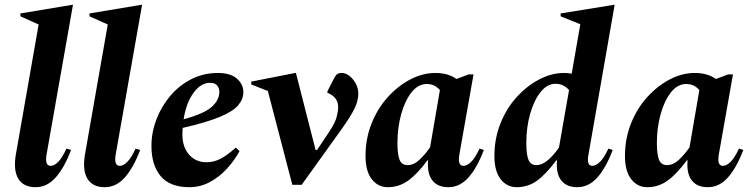

<svg xmlns="http://www.w3.org/2000/svg" viewBox="-20 -770 3127 800"><path d="M128 10Q78 10 56.5 -25Q35 -60 46 -126L141 -668L65 -702V-714L281 -750H284L174 -126Q166 -79 191 -79Q206 -79 222.5 -95.5Q239 -112 257 -151L276 -145Q248 -71 212 -30.5Q176 10 128 10Z M416 10Q366 10 344.5 -25Q323 -60 334 -126L429 -668L353 -702V-714L569 -750H572L462 -126Q454 -79 479 -79Q494 -79 510.5 -95.5Q527 -112 545 -151L564 -145Q536 -71 500 -30.5Q464 10 416 10Z M770 10Q688 10 649.5 -36Q611 -82 611 -162Q611 -218 631.5 -272Q652 -326 689 -370Q726 -414 777 -440Q828 -466 888 -466Q940 -466 967 -442.5Q994 -419 994 -386Q994 -357 972.5 -331.5Q951 -306 896 -283Q841 -260 741 -237Q740 -224 740 -210Q740 -157 768 -125.5Q796 -94 840 -94Q871 -94 899 -108.5Q927 -123 961 -154H964L978 -140Q956 -100 924.5 -66Q893 -32 853.5 -11Q814 10 770 10ZM855 -425Q817 -425 786.5 -383.5Q756 -342 745 -273Q830 -296 862 -324.5Q894 -353 894 -388Q894 -402 885 -413.5Q876 -425 855 -425Z M1198 0 1096 -391 1027 -418V-430L1210 -466H1213L1295 -145H1301L1351 -220Q1377 -259 1383 -283.5Q1389 -308 1389 -324Q1389 -358 1359 -376L1344 -384V-389L1369 -438Q1378 -456 1384.5 -461Q1391 -466 1404 -466Q1421 -466 1437 -453Q1453 -440 1463 -420.5Q1473 -401 1473 -380Q1473 -351 1457.5 -318.5Q1442 -286 1402 -230L1237 0Z M1596 10Q1555 10 1529 -23.5Q1503 -57 1503 -120Q1503 -192 1528 -255Q1553 -318 1595.5 -365Q1638 -412 1689.5 -439Q1741 -466 1794 -466Q1847 -466 1882 -441L1933 -460H1953L1894 -126Q1886 -79 1911 -79Q1926 -79 1943 -95.5Q1960 -112 1978 -151L1996 -145Q1968 -71 1932 -30.5Q1896 10 1848 10Q1803 10 1781 -19Q1759 -48 1764 -102H1761Q1718 -44 1680 -17Q1642 10 1596 10ZM1636 -174Q1636 -126 1645 -104Q1654 -82 1678 -82Q1704 -82 1727.5 -104Q1751 -126 1772 -156L1813 -395Q1802 -407 1789 -413.5Q1776 -420 1758 -420Q1722 -420 1694.5 -385Q1667 -350 1651.5 -294Q1636 -238 1636 -174Z M2133 10Q2092 10 2066 -23.5Q2040 -57 2040 -120Q2040 -192 2065 -255Q2090 -318 2132.5 -365Q2175 -412 2226.5 -439Q2278 -466 2331 -466Q2347 -466 2362 -463L2398 -669L2316 -702V-714L2538 -750H2541L2432 -126Q2423 -79 2448 -79Q2463 -79 2480 -95.5Q2497 -112 2515 -151L2533 -145Q2505 -71 2469 -30.5Q2433 10 2385 10Q2340 10 2318 -19Q2296 -48 2301 -102H2298Q2253 -42 2216 -16Q2179 10 2133 10ZM2173 -174Q2173 -124 2182.5 -103Q2192 -82 2215 -82Q2238 -82 2261.5 -101.5Q2285 -121 2309 -155L2351 -395Q2327 -421 2295 -421Q2260 -421 2232.5 -386.5Q2205 -352 2189 -296Q2173 -240 2173 -174Z M2677 10Q2636 10 2610 -23.5Q2584 -57 2584 -120Q2584 -192 2609 -255Q2634 -318 2676.5 -365Q2719 -412 2770.5 -439Q2822 -466 2875 -466Q2928 -466 2963 -441L3014 -460H3034L2975 -126Q2967 -79 2992 -79Q3007 -79 3024 -95.5Q3041 -112 3059 -151L3077 -145Q3049 -71 3013 -30.5Q2977 10 2929 10Q2884 10 2862 -19Q2840 -48 2845 -102H2842Q2799 -44 2761 -17Q2723 10 2677 10ZM2717 -174Q2717 -126 2726 -104Q2735 -82 2759 -82Q2785 -82 2808.5 -104Q2832 -126 2853 -156L2894 -395Q2883 -407 2870 -413.5Q2857 -420 2839 -420Q2803 -420 2775.5 -385Q2748 -350 2732.5 -294Q2717 -238 2717 -174Z"/></svg>

Font: Spectral
Style: Bold Italic
Weight: 700
Italic angle: -10°
Designer: Jean-Baptiste Levee
Foundry: Production Type
Version: Version 2.001